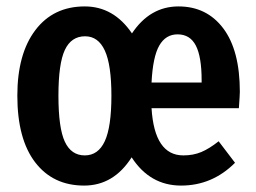

<svg xmlns="http://www.w3.org/2000/svg" viewBox="-20 -563 796 598"><path d="M724 -226H452Q461 -79 551 -79Q582 -79 607 -89.5Q632 -100 661 -123L712 -56Q641 15 544 15Q447 15 390 -73Q334 15 242 15Q145 15 89.5 -57.5Q34 -130 34 -265Q34 -395 90 -469Q146 -543 244 -543Q334 -543 391 -459Q447 -543 536 -543Q624 -543 675.5 -474.5Q727 -406 727 -277Q727 -268 724 -226ZM608 -313Q608 -386 590 -421Q572 -456 533 -456Q496 -456 476 -421Q456 -386 452 -306H608ZM327 -265Q327 -361 306.5 -405.5Q286 -450 245 -450Q202 -450 182 -407.5Q162 -365 162 -265Q162 -164 182 -121.5Q202 -79 244 -79Q286 -79 306.5 -123.5Q327 -168 327 -265Z"/></svg>

Font: Fira Sans Extra Condensed Medium
Style: Regular
Weight: 500
Width: 1
Designer: Carrois Corporate & Edenspiekermann AG
Foundry: Carrois Corporate GbR & Edenspiekermann AG
Version: Version 4.203